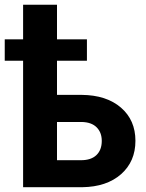

<svg xmlns="http://www.w3.org/2000/svg" viewBox="-33 -782 611 802"><path d="M330.1 -528.3H205.1V-385.7H308.1Q411.6 -384.8 472.2 -332.5Q532.7 -280.3 532.7 -193.8Q532.7 -107.4 472.7 -54.4Q412.6 -1.5 310.5 0H63.5V-528.3H-13.2V-617.7H63.5V-762.2H205.1V-617.7H330.1ZM205.1 -272.5V-112.8H305.2Q347.7 -112.8 369.9 -134.3Q392.1 -155.8 392.1 -193.4Q392.1 -228.5 370.8 -250Q349.6 -271.5 308.6 -272.5Z"/></svg>

Font: SteelSelectRoboto
Style: Roboto-Bold
Weight: 700
Designer: Google
Version: Version 2.137; 2017